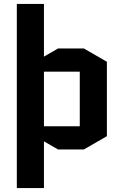

<svg xmlns="http://www.w3.org/2000/svg" viewBox="-20 -750 625 970"><path d="M65 -730H202V-464L273 -505H404L520 -438V-62L404 5H273L202 -36V200H65ZM202 -388V-112H383V-388Z"/></svg>

Font: Quantico
Style: Bold
Weight: 700
Designer: Matt Desmond
Foundry: MADtype
Version: Version 2.002